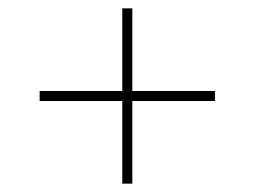

<svg xmlns="http://www.w3.org/2000/svg" viewBox="-20 -534 610 460"><path d="M273 -292V-94H297V-292H495V-316H297V-514H273V-316H75V-292Z"/></svg>

Font: Noto Sans Syriac Eastern Thin
Style: Regular
Weight: 100
Designer: Patrick Giasson and the Monotype Design Team
Foundry: Monotype Imaging Inc.
Version: Version 3.001